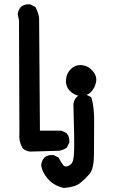

<svg xmlns="http://www.w3.org/2000/svg" viewBox="-20 -753 540 913"><path d="M280.8 140.1Q236.8 129.9 208.5 98.4Q180.2 66.9 175.8 32.2V31.2V30.3Q176.8 23.9 178.5 18.3Q180.2 12.7 183.1 7.6Q186 2.4 189.9 -2.4L190.4 -2.9L190.9 -3.4Q207.5 -18.1 233.4 -15.6H235.4L236.8 -14.6L256.3 -4.9L259.3 -3.4L260.7 0Q265.6 9.8 270.8 18.1Q275.9 26.4 281.2 32.7Q289.1 41.5 300.8 37.6Q314.9 32.7 322.8 21Q331.1 8.8 332.5 -39.6Q334 -89.8 329.1 -256.3V-257.3V-257.8Q330.1 -264.2 331.8 -269.8Q333.5 -275.4 336.4 -280.5Q339.4 -285.6 343.3 -290.5L343.8 -291L344.2 -291.5Q360.8 -306.2 386.7 -303.7H388.7L390.1 -302.7L409.7 -293L413.1 -291L414.6 -287.1Q421.9 -265.6 425 -235.8Q428.2 -206.1 427.7 -167.5Q426.8 -91.8 426.8 -22.5Q426.8 50.8 405.3 74.7Q395.5 85.9 385 96.2Q374.5 106.4 363.3 115.7Q350.6 126.5 330.8 132.6Q311 138.7 284.2 140.6H282.2ZM122.1 -32.2Q103.5 -34.7 89.4 -46.4L88.4 -47.4L87.4 -48.8Q68.4 -80.6 72.3 -122.6L70.3 -657.2L64.5 -683.6V-685.1V-686.5Q64.9 -691.4 66.2 -695.8Q67.4 -700.2 69.1 -704.1Q70.8 -708 73.2 -711.9Q75.7 -715.8 78.6 -719.2L79.1 -719.7L79.6 -720.2Q87.9 -727.5 98.6 -730.5Q109.4 -733.4 122.1 -732.4H124L125.5 -731.4L145 -721.7L147.9 -720.2L149.4 -717.8Q155.3 -706.1 159.7 -693.6Q164.1 -681.2 166 -667.5V-667V-666L169.9 -131.8H269.5H272L273.9 -130.9L294.4 -121.1L295.9 -120.1L297.4 -118.7Q304.7 -110.4 307.6 -99.6Q310.5 -88.9 309.6 -76.2V-74.2L308.6 -72.8L298.8 -53.2L297.9 -50.8L295.4 -49.3Q278.8 -38.6 260.7 -36.1H260.3L123.5 -32.2H122.6ZM352.5 -297.9Q341.3 -300.3 330.8 -306.4Q320.3 -312.5 311 -322.3Q291.5 -343.3 293.9 -374.5Q296.4 -405.8 318.8 -426.3Q341.3 -446.8 372.1 -442.9Q386.7 -440.9 399.4 -433.6Q412.1 -426.3 421.9 -414.1Q443.4 -388.2 436 -359.4Q429.7 -333 412.1 -314.9Q393.6 -295.9 354 -297.9H353Z"/></svg>

Font: NaikaiFont
Style: Bold
Weight: 700
Version: Version 1.89